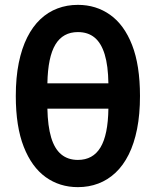

<svg xmlns="http://www.w3.org/2000/svg" viewBox="-20 -755 641 790"><path d="M300.5 15Q225.5 15 168 -26.2Q110.5 -67.5 77.8 -150.8Q45 -234 45 -360Q45 -436 57.2 -496.2Q69.5 -556.5 92 -601.2Q114.5 -646 146 -675.8Q177.5 -705.5 216.5 -720.2Q255.5 -735 300.5 -735Q375.5 -735 433.2 -694Q491 -653 523.5 -569.8Q556 -486.5 556 -360Q556 -284.5 544 -224.2Q532 -164 509.5 -119Q487 -74 455.2 -44.2Q423.5 -14.5 384.5 0.2Q345.5 15 300.5 15ZM300.5 -97Q362.5 -97 393.5 -148.5Q424.5 -200 426 -308H175Q176.5 -236 190.5 -189.2Q204.5 -142.5 232 -119.8Q259.5 -97 300.5 -97ZM175 -412H426Q425 -484.5 410.8 -531.2Q396.5 -578 369.2 -600.5Q342 -623 300.5 -623Q239 -623 208 -571.8Q177 -520.5 175 -412Z"/></svg>

Font: Geologica Cursive Medium
Style: Regular
Weight: 500
Designer: Sindre Bremnes, Frode Helland
Foundry: Monokrom Skriftforlag AS
Version: Version 1.010;gftools[0.9.28]